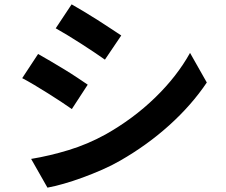

<svg xmlns="http://www.w3.org/2000/svg" viewBox="-20 -812 1040 882"><path d="M309 -792Q334 -778 365.5 -759Q397 -740 428.5 -720Q460 -700 488.5 -681Q517 -662 537 -649L462 -538Q441 -553 412.5 -572Q384 -591 353 -611Q322 -631 291.5 -649.5Q261 -668 236 -682ZM123 -82Q208 -96 295 -122.5Q382 -149 464 -194Q592 -266 692.5 -363.5Q793 -461 853 -569L930 -433Q860 -329 758 -237Q656 -145 532 -74Q494 -52 449.5 -32.5Q405 -13 360 3.5Q315 20 273 32Q231 44 198 50ZM155 -564Q180 -550 211.5 -531.5Q243 -513 275 -493.5Q307 -474 335.5 -455Q364 -436 383 -423L310 -311Q289 -326 260 -345Q231 -364 200 -383.5Q169 -403 138 -421.5Q107 -440 82 -453Z"/></svg>

Font: SpoqaHanSans-Bold
Style: Regular
Weight: 700
Designer: [Spoqa Han Sans] Dong-huui Kim \uAE40 \uB3D9 \uD718   [Noto Sans] Ryoko NISHIZUKA \u897F \u585A \u6DBC \u5B50  (kana & i
Foundry: Spoqa (http://www.spoqa-han-sans.com)
Version: Version 2.000